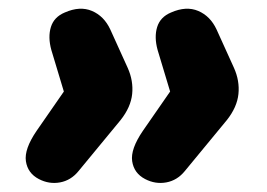

<svg xmlns="http://www.w3.org/2000/svg" viewBox="-20 -480 598 430"><path d="M67 -79Q42 -92 38 -119Q34 -146 62 -187L123 -275L95 -368Q87 -397 94 -419.5Q101 -442 125 -452Q159 -467 186 -455.5Q213 -444 227 -414L266 -328Q279 -299 276 -269.5Q273 -240 250 -211L156 -97Q139 -76 114.5 -71.5Q90 -67 67 -79ZM305 -79Q280 -92 276 -119Q272 -146 300 -187L361 -275L333 -368Q325 -397 332 -419.5Q339 -442 363 -452Q397 -467 424 -455.5Q451 -444 465 -414L504 -328Q517 -299 514 -269.5Q511 -240 488 -211L394 -97Q377 -76 352.5 -71.5Q328 -67 305 -79Z"/></svg>

Font: Nunito ExtraLight Black
Style: Italic
Weight: 900
Italic angle: -9°
Version: Version 3.602